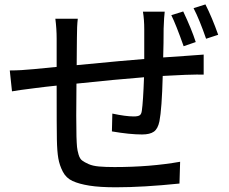

<svg xmlns="http://www.w3.org/2000/svg" viewBox="-20 -794 1017 852"><path d="M710.9 -742.2Q708 -720.7 706.1 -667Q706.1 -645.5 705.6 -602.5Q705.1 -559.6 704.1 -539.1Q722.7 -541 802.7 -545.9L883.8 -551.8V-462.9Q862.3 -463.9 801.8 -461.9Q787.1 -460.9 702.1 -457Q698.2 -309.6 687.5 -255.9Q680.7 -222.7 663.1 -210Q645.5 -197.3 610.4 -197.3Q555.7 -197.3 476.6 -210.9L478.5 -290Q538.1 -277.3 573.2 -277.3Q591.8 -277.3 599.6 -282.2Q607.4 -287.1 609.4 -302.7Q615.2 -341.8 619.1 -451.2Q494.1 -441.4 319.3 -422.9Q317.4 -255.9 319.3 -188.5Q320.3 -157.2 321.8 -142.1Q323.2 -127 328.6 -108.4Q334 -89.8 344.2 -82Q354.5 -74.2 373 -65.9Q391.6 -57.6 419.4 -55.2Q447.3 -52.7 488.3 -52.7Q646.5 -52.7 779.3 -76.2L776.4 20.5Q615.2 37.1 494.1 37.1Q422.9 37.1 377 29.8Q331.1 22.5 302.2 9.3Q273.4 -3.9 258.8 -32.2Q244.1 -60.5 238.8 -91.3Q233.4 -122.1 232.4 -174.8Q231.4 -216.8 231.4 -414.1Q182.6 -409.2 137.7 -403.3Q59.6 -393.6 33.2 -388.7L23.4 -481.4Q72.3 -481.4 130.9 -487.3Q193.4 -493.2 231.4 -497.1V-622.1Q231.4 -666 225.6 -710.9H325.2Q321.3 -678.7 321.3 -626Q321.3 -613.3 320.8 -572.3Q320.3 -531.2 320.3 -504.9Q542 -526.4 620.1 -532.2V-664.1Q620.1 -707 614.3 -742.2ZM740.2 -726.6 793 -743.2Q830.1 -665 848.6 -607.4L794.9 -588.9Q760.7 -685.5 740.2 -726.6ZM838.9 -757.8 891.6 -774.4Q920.9 -716.8 948.2 -639.6L894.5 -622.1Q865.2 -707 838.9 -757.8Z"/></svg>

Font: Min Sans Medium
Style: Regular
Weight: 500
Designer: Jinseong-Kim, NotoSansCJK, Nunito
Foundry: Jinseong-Kim
Version: Version 1.400;Glyphs 3.1.2 (3151)